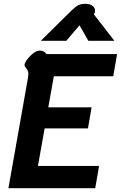

<svg xmlns="http://www.w3.org/2000/svg" viewBox="-20 -982 631 1002"><path d="M126 -576Q128 -590 128 -594Q128 -607 124.5 -614Q121 -621 114.5 -629Q108 -637 108 -643Q108 -647 111 -654Q123 -677 145.5 -697.5Q168 -718 188 -718Q210 -718 222 -700H591L571 -584H261L232 -422H458L439 -312H213L178 -116H497L477 0H24ZM354 -928Q374 -947 388 -954.5Q402 -962 424 -962Q450 -962 463 -951.5Q476 -941 476 -927Q476 -919 473 -913L470 -907L577 -769H441L395 -850L326 -769H193Z"/></svg>

Font: Niramit
Style: Bold Italic
Weight: 700
Italic angle: -10°
Designer: Katatrad Aksorn Co.,Ltd.
Foundry: Cadson Demak Co.,Ltd.
Version: Version 1.001; ttfautohint (v1.6)